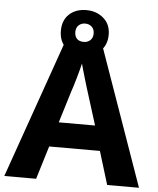

<svg xmlns="http://www.w3.org/2000/svg" viewBox="-59 -930 807 980"><g transform="rotate(5 345.0 -440.0)"><path d="M0 0 252 -717H437L690 0H527L475 -170H215L163 0ZM253 -297H439L387 -463Q383 -475 377.5 -493.5Q372 -512 366 -532Q360 -552 354.5 -571.5Q349 -591 345 -606Q342 -592 336 -570.5Q330 -549 324 -527.5Q318 -506 312.5 -488.5Q307 -471 304 -463ZM344 -648Q290 -648 256.5 -679Q223 -710 223 -764Q223 -818 256.5 -849Q290 -880 344 -880Q396 -880 432 -849Q468 -818 468 -765Q468 -710 432.5 -679Q397 -648 344 -648ZM344 -717Q364 -717 377.5 -729.5Q391 -742 391 -764Q391 -786 377.5 -798.5Q364 -811 344 -811Q324 -811 310.5 -798.5Q297 -786 297 -764Q297 -742 309 -729.5Q321 -717 344 -717Z"/></g></svg>

Font: BC Sans
Style: Bold
Weight: 700
Designer: Monotype Design Team
Province of B.C.
Foundry: Monotype Imaging Inc.
Version: Version 2.000;GOOG;noto-source:20170915:90ef993387c0